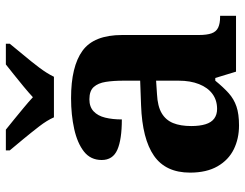

<svg xmlns="http://www.w3.org/2000/svg" viewBox="-108 -698 816 639"><g transform="rotate(-90 299.5 -378.0)"><path d="M202 10Q158 10 122.5 -7.5Q87 -25 66 -61.5Q45 -98 45 -153Q45 -234 101 -273Q157 -312 269 -316L351 -319V-374Q351 -408 347 -433.5Q343 -459 330 -473.5Q317 -488 289 -488Q264 -488 249 -474Q234 -460 228 -435.5Q222 -411 222 -380Q155 -380 121 -395Q87 -410 87 -447Q87 -484 115 -506Q143 -528 190 -538.5Q237 -549 293 -549Q398 -549 450.5 -511Q503 -473 503 -379V-124Q503 -97 508.5 -81.5Q514 -66 527.5 -59.5Q541 -53 563 -53H567V0H381L360 -69H351Q329 -42 309.5 -24.5Q290 -7 265 1.5Q240 10 202 10ZM257 -63Q286 -63 307 -78.5Q328 -94 339.5 -123Q351 -152 351 -191V-266L306 -263Q266 -261 243 -247.5Q220 -234 210 -209.5Q200 -185 200 -149Q200 -121 206 -101.5Q212 -82 225 -72.5Q238 -63 257 -63ZM229 -606Q219 -629 198.5 -655.5Q178 -682 156.5 -708Q135 -734 119 -753V-766H188Q202 -755 221.5 -739Q241 -723 261 -706.5Q281 -690 296 -676Q311 -690 331 -706.5Q351 -723 371 -739Q391 -755 405 -766H474V-753Q459 -734 437 -708Q415 -682 395 -655.5Q375 -629 364 -606Z"/></g></svg>

Font: Noto Serif Kannada
Style: Bold
Weight: 700
Version: Version 2.003